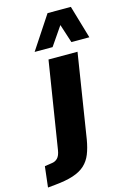

<svg xmlns="http://www.w3.org/2000/svg" viewBox="-239 -815 719 1074"><g transform="rotate(-15 120.5 -278.5)"><path d="M-100 193 -86 73 -46 67Q-25 65 -11 51Q3 37 8 5L88 -498H256L179 -10Q171 37 157 72Q143 107 117 131Q91 155 48.5 169Q6 183 -59 189ZM24 -559 150 -750H285L341 -559H237L202 -667L128 -559Z"/></g></svg>

Font: Nunito Sans 10pt Condensed Black
Style: Italic
Weight: 900
Width: 3
Italic angle: -9°
Designer: Vernon Adams
Foundry: Vernon Adams
Version: Version 3.101;gftools[0.9.27]